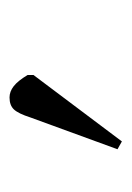

<svg xmlns="http://www.w3.org/2000/svg" viewBox="42 -130 270 393"><g transform="rotate(90 176.5 66.0)"><path d="M270 -49 286 -40 221 138Q213 163 204.5 172Q196 181 180 181Q168 181 157 172.5Q146 164 134 144V132Z"/></g></svg>

Font: Literata 18pt ExtraLight
Style: Regular
Weight: 250
Designer: Latin by Veronika Burian and Jose Scaglione. Greek by Irene Vlachou. Cyrillic by Vera Evstafieva.
Foundry: TypeTogether
Version: Version 3.103;gftools[0.9.29]